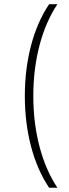

<svg xmlns="http://www.w3.org/2000/svg" viewBox="-20 -762 326 906"><path d="M211.9 -742.2H251Q195.8 -659.7 166.5 -548.1Q137.2 -436.5 137.2 -309.1Q137.2 -181.6 166.5 -70.1Q195.8 41.5 251 124H211.9Q156.2 41.5 126.7 -70.1Q97.2 -181.6 97.2 -309.1Q97.2 -436.5 126.7 -548.1Q156.2 -659.7 211.9 -742.2Z"/></svg>

Font: Montserrat Ultra Light
Style: Regular
Weight: 200
Designer: Julieta Ulanovsky
Foundry: Julieta Ulanovsky
Version: Version 3.001;PS 003.001;hotconv 1.0.70;makeotf.lib2.5.58329